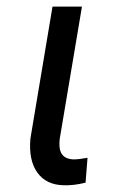

<svg xmlns="http://www.w3.org/2000/svg" viewBox="-20 -548 359 573"><path d="M224.6 -528.3 158.2 -133.3Q156.7 -120.6 157.7 -109.9Q160.6 -73.7 199.2 -72.3Q215.8 -72.3 241.2 -77.1L235.4 -2.9Q200.7 5.9 170.4 4.9Q117.7 3.9 91.3 -33.2Q64.9 -70.3 70.8 -134.8L136.7 -528.3Z"/></svg>

Font: Roboto
Style: Italic
Weight: 400
Italic angle: -12°
Designer: Google
Version: Version 2.134; 2016; ttfautohint (v1.6)